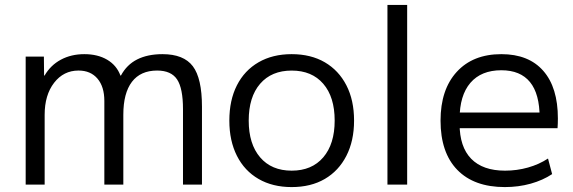

<svg xmlns="http://www.w3.org/2000/svg" viewBox="-20 -750 2327 780"><path d="M84.3 0V-520H158.3L159.1 -443.1H161.1Q185.6 -485.2 227.4 -507.6Q269.2 -530 322.6 -530Q377 -530 415.4 -507.4Q453.8 -484.7 469.3 -443.1H471.3Q494.9 -487.2 537.3 -508.6Q579.8 -530 640 -530Q726.3 -530 763.4 -480.9Q800.5 -431.7 800.5 -316.4V0H723.4V-306.4Q723.4 -391.2 699.4 -427.3Q675.4 -463.4 618.2 -463.4Q551 -463.4 516 -417.6Q481 -371.7 481 -283.6V0H403.9V-339.9Q403.9 -397.9 375.9 -430.7Q348 -463.4 298.9 -463.4Q238.2 -463.4 199.8 -413.7Q161.4 -364 161.4 -283.6V0Z M1164.8 10Q1087.5 10 1030.4 -23Q973.3 -56 942.5 -117Q911.7 -178 911.7 -260Q911.7 -343 942.5 -403.5Q973.3 -464 1030.4 -497Q1087.5 -530 1164.7 -530Q1242.9 -530 1299.5 -497Q1356 -464 1387.2 -403.5Q1418.4 -343 1418.4 -260Q1418.4 -178 1387.2 -117Q1356 -56 1299.5 -23Q1243 10 1164.8 10ZM1165 -56.7Q1247 -56.7 1293.3 -110.9Q1339.6 -165 1339.6 -260.1Q1339.6 -356 1293.3 -409.6Q1247 -463.3 1165 -463.3Q1083 -463.3 1036.7 -409.6Q990.4 -356 990.4 -260.1Q990.4 -165 1036.7 -110.9Q1083 -56.7 1165 -56.7Z M1554 0V-730H1634.1V0Z M2031 10Q1905.7 10 1837.7 -60Q1769.7 -130 1769.7 -260Q1769.7 -386 1835.5 -458Q1901.3 -530 2016.7 -530Q2127.7 -530 2187 -462.3Q2246.4 -394.7 2246.4 -268.7Q2246.4 -258.7 2246 -247.6Q2245.7 -236.6 2245 -229.3H1813V-292.7H2187L2172.3 -272Q2172.3 -368.6 2133.1 -416.6Q2094 -464.6 2016.7 -464.6Q1935 -464.6 1891 -413.5Q1847.1 -362.3 1847.1 -266.7V-246.7Q1847.1 -153.4 1894.2 -105Q1941.4 -56.7 2031.7 -56.7Q2080 -56.7 2125 -69.4Q2170 -82.1 2206.3 -106L2223 -42.7Q2185.4 -17.7 2135.9 -3.8Q2086.3 10 2031 10Z"/></svg>

Font: M PLUS 2 Thin
Style: Regular
Weight: 100
Designer: Coji Morishita
Foundry: UNDERFOREST DESIGN
Version: Version 1.001